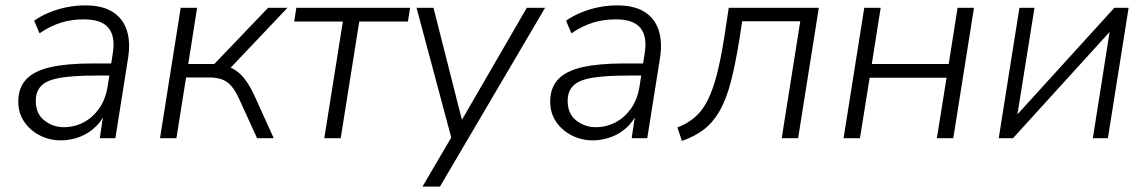

<svg xmlns="http://www.w3.org/2000/svg" viewBox="-20 -514 4263 714"><path d="M206 8Q165 8 129 -10Q93 -28 70.5 -60.5Q48 -93 48 -136Q48 -187 77 -218.5Q106 -250 167 -264Q228 -278 323 -278H404L397 -233H337Q252 -233 203 -224.5Q154 -216 133.5 -195Q113 -174 113 -139Q113 -91 145 -66Q177 -41 217 -41Q256 -41 290 -58.5Q324 -76 348 -109.5Q372 -143 380 -191L399 -313Q410 -377 384 -409.5Q358 -442 292 -442Q246 -442 206 -429.5Q166 -417 127 -390L107 -437Q131 -454 162 -467Q193 -480 227.5 -487Q262 -494 297 -494Q360 -494 398.5 -470Q437 -446 451.5 -401.5Q466 -357 456 -296L409 0H351L368 -113H378Q365 -72 338 -45Q311 -18 276.5 -5Q242 8 206 8Z M575 0 652 -485H713L680 -276H777L977 -485H1049L829 -253L800 -271Q825 -269 846 -258.5Q867 -248 886.5 -224.5Q906 -201 925 -161L998 0H936L868 -149Q854 -179 838.5 -196Q823 -213 803 -219.5Q783 -226 757 -226H672L636 0Z M1186 0 1255 -434H1074L1082 -485H1505L1497 -434H1316L1247 0Z M1551 180 1666 -16 1662 12 1529 -485H1592L1706 -36H1679L1939 -485H2007L1616 180Z M2184 8Q2143 8 2107 -10Q2071 -28 2048.5 -60.5Q2026 -93 2026 -136Q2026 -187 2055 -218.5Q2084 -250 2145 -264Q2206 -278 2301 -278H2382L2375 -233H2315Q2230 -233 2181 -224.5Q2132 -216 2111.5 -195Q2091 -174 2091 -139Q2091 -91 2123 -66Q2155 -41 2195 -41Q2234 -41 2268 -58.5Q2302 -76 2326 -109.5Q2350 -143 2358 -191L2377 -313Q2388 -377 2362 -409.5Q2336 -442 2270 -442Q2224 -442 2184 -429.5Q2144 -417 2105 -390L2085 -437Q2109 -454 2140 -467Q2171 -480 2205.5 -487Q2240 -494 2275 -494Q2338 -494 2376.5 -470Q2415 -446 2429.5 -401.5Q2444 -357 2434 -296L2387 0H2329L2346 -113H2356Q2343 -72 2316 -45Q2289 -18 2254.5 -5Q2220 8 2184 8Z M2516 10 2499 -40Q2536 -54 2563.5 -77.5Q2591 -101 2610.5 -139Q2630 -177 2645 -234Q2660 -291 2673 -373L2690 -485H3025L2948 0H2887L2956 -435H2740L2730 -370Q2715 -276 2698 -210.5Q2681 -145 2656.5 -102Q2632 -59 2597.5 -32.5Q2563 -6 2516 10Z M3117 0 3194 -485H3255L3222 -276H3508L3541 -485H3602L3525 0H3464L3500 -225H3214L3178 0Z M3694 0 3771 -485H3827L3758 -54H3732L4124 -485H4177L4100 0H4044L4112 -431H4139L3747 0Z"/></svg>

Font: Nunito Sans 12pt Light
Style: Italic
Weight: 300
Italic angle: -9°
Designer: Vernon Adams
Foundry: Vernon Adams
Version: Version 3.101;gftools[0.9.27]